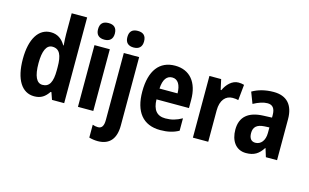

<svg xmlns="http://www.w3.org/2000/svg" viewBox="-113 -1082 2650 1644"><g transform="rotate(15 1212.5 -260.5)"><path d="M214 10C275 10 310 -16 342 -63H349L371 0H479V-760H342V-575C342 -549 344 -513 347 -476H343C313 -528 271 -557 213 -557C106 -557 39 -454 39 -274C39 -93 105 10 214 10ZM258 -103C206 -103 178 -159 178 -274C178 -383 205 -441 257 -441C321 -441 345 -390 345 -283V-256C345 -151 319 -103 258 -103Z M670 -761C622 -761 595 -739 595 -687C595 -637 623 -614 670 -614C715 -614 744 -637 744 -687C744 -738 717 -761 670 -761ZM737 -547H601V0H737Z M855 -687C855 -637 883 -614 929 -614C975 -614 1003 -637 1003 -687C1003 -738 977 -761 929 -761C882 -761 855 -739 855 -687ZM841 240C945 239 997 176 997 59V-547H861V47C861 102 843 124 811 124C795 124 780 121 763 115V229C786 236 814 240 841 240Z M1315 -556C1177 -556 1099 -456 1099 -270C1099 -92 1177 10 1332 10C1398 10 1448 -2 1495 -28V-138C1445 -110 1402 -98 1349 -98C1273 -98 1236 -144 1234 -236H1522V-309C1522 -463 1446 -556 1315 -556ZM1317 -452C1368 -452 1394 -406 1395 -332H1235C1239 -415 1270 -452 1317 -452Z M1876 -557C1819 -557 1774 -509 1750 -456H1744L1724 -547H1620V0H1756V-278C1756 -369 1800 -417 1861 -417C1883 -417 1899 -415 1912 -411L1926 -550C1909 -555 1892 -557 1876 -557Z M2188 -557C2115 -557 2051 -540 2000 -510L2038 -411C2084 -436 2126 -450 2162 -450C2207 -450 2230 -423 2230 -362V-341L2155 -338C2023 -333 1953 -275 1953 -161C1953 -65 2000 10 2092 10C2164 10 2204 -17 2241 -74H2244L2267 0H2366V-363C2366 -491 2303 -557 2188 -557ZM2187 -252 2230 -254V-205C2230 -137 2195 -96 2147 -96C2112 -96 2091 -119 2091 -167C2091 -220 2119 -248 2187 -252Z"/></g></svg>

Font: Noto Sans Georgian Condensed Bold
Style: Regular
Weight: 700
Width: 3
Designer: Monotype Design Team, Akaki Razmadze
Foundry: Google LLC
Version: Version 2.005